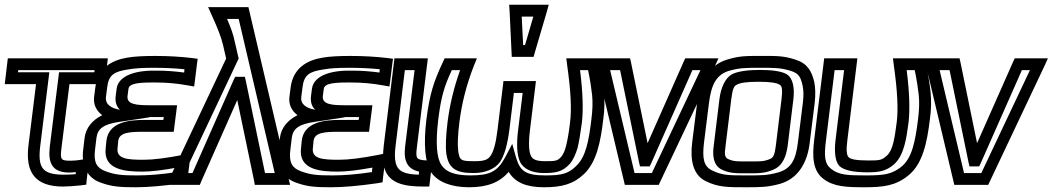

<svg xmlns="http://www.w3.org/2000/svg" viewBox="-22 -755 4441 810"><path d="M238 -136 271 -400H395H420L423 -425L430 -484L433 -509H408H36H11L8 -484L1 -425L-2 -400H23H130L98 -141C84 -26 128 32 244 32C264 32 290 30 319 27L342 24L344 2L351 -57L355 -86L326 -82C303 -78 287 -77 277 -77C233 -77 231 -81 238 -136ZM188 -136C180 -67 198 -27 271 -27C278 -27 287 -28 298 -29L297 -20C279 -19 263 -18 250 -18C157 -18 136 -45 148 -141L183 -425L186 -450H161H54L55 -459H377L376 -450H252H227L224 -425L188 -136Z M474 -131 477 -162C482 -196 524 -199 581 -199H686H711L714 -224L722 -286L725 -311H700H612C554 -311 512 -314 516 -350L520 -380C522 -398 544 -407 618 -407H634C681 -407 725 -403 769 -395L797 -390L801 -420L809 -485L812 -507L790 -510C740 -516 687 -519 633 -519C585 -519 545 -517 516 -512C448 -501 390 -467 380 -385L375 -346C371 -312 386 -287 409 -269C367 -248 340 -215 335 -174L329 -124C320 -55 348 -5 399 14C449 33 485 35 551 35C604 35 669 29 746 18L768 14L770 -7L779 -78L783 -109L752 -102C680 -88 625 -81 585 -81C516 -81 468 -84 474 -131ZM484 -292C447 -298 421 -315 425 -346L430 -385C436 -440 460 -453 518 -462H519C544 -467 580 -469 627 -469C672 -469 715 -467 756 -463L755 -449C717 -454 679 -457 641 -457H625C539 -457 476 -431 470 -380L466 -350C463 -323 470 -305 484 -292ZM424 -131C412 -37 509 -31 579 -31C616 -31 665 -37 725 -48L723 -29C657 -19 603 -15 557 -15C493 -15 465 -17 422 -33C386 -47 372 -70 379 -124L385 -174C390 -212 414 -231 482 -241L608 -260V-261H669L667 -249H587C529 -249 437 -243 427 -162L424 -131Z M1009 -725H900H856L873 -687C897 -635 912 -595 919 -565L932 -508L696 -8L680 25H715H802H821L828 8L979 -333L1050 8L1053 25H1071H1166H1202L1194 -8L1030 -708L1026 -725H1009ZM985 -675 1137 -25H1096L1015 -414L1011 -431H993H988H970L962 -414L790 -25H757L981 -500L985 -508L983 -516L968 -581C963 -607 952 -638 936 -675H985Z M1298 -131 1301 -162C1306 -196 1348 -199 1405 -199H1510H1535L1538 -224L1546 -286L1549 -311H1524H1436C1378 -311 1336 -314 1340 -350L1344 -380C1346 -398 1368 -407 1442 -407H1458C1505 -407 1549 -403 1593 -395L1621 -390L1625 -420L1633 -485L1636 -507L1614 -510C1564 -516 1511 -519 1457 -519C1409 -519 1369 -517 1340 -512C1272 -501 1214 -467 1204 -385L1199 -346C1195 -312 1210 -287 1233 -269C1191 -248 1164 -215 1159 -174L1153 -124C1144 -55 1172 -5 1223 14C1273 33 1309 35 1375 35C1428 35 1493 29 1570 18L1592 14L1594 -7L1603 -78L1607 -109L1576 -102C1504 -88 1449 -81 1409 -81C1340 -81 1292 -84 1298 -131ZM1308 -292C1271 -298 1245 -315 1249 -346L1254 -385C1260 -440 1284 -453 1342 -462H1343C1368 -467 1404 -469 1451 -469C1496 -469 1539 -467 1580 -463L1579 -449C1541 -454 1503 -457 1465 -457H1449C1363 -457 1300 -431 1294 -380L1290 -350C1287 -323 1294 -305 1308 -292ZM1248 -131C1236 -37 1333 -31 1403 -31C1440 -31 1489 -37 1549 -48L1547 -29C1481 -19 1427 -15 1381 -15C1317 -15 1289 -17 1246 -33C1210 -47 1196 -70 1203 -124L1209 -174C1214 -212 1238 -231 1306 -241L1432 -260V-261H1493L1491 -249H1411C1353 -249 1261 -243 1251 -162L1248 -131Z M1737 -136 1780 -484 1783 -509H1758H1667H1642L1639 -484L1597 -141C1593 -107 1593 -76 1598 -53C1614 19 1683 32 1764 32H1789L1792 7L1799 -53L1802 -76L1779 -78C1733 -81 1731 -85 1737 -136ZM1687 -136C1680 -75 1697 -42 1746 -31L1745 -18C1686 -20 1656 -30 1647 -70C1643 -88 1643 -110 1647 -141L1686 -459H1727L1687 -136Z M1777 -252C1764 -146 1771 -68 1797 -28C1825 13 1882 35 1957 35C2033 35 2086 15 2124 -30C2151 15 2198 35 2273 35C2348 35 2397 22 2442 -21C2495 -72 2512 -157 2523 -252C2529 -293 2529 -332 2526 -364C2523 -397 2516 -439 2505 -492L2501 -509H2483H2399H2367L2371 -478C2386 -372 2390 -294 2383 -239C2378 -196 2372 -163 2366 -139C2360 -116 2354 -104 2346 -94C2330 -76 2322 -75 2278 -75C2241 -75 2226 -82 2218 -97C2209 -116 2207 -151 2214 -208L2236 -388L2239 -413H2214H2127H2102L2099 -388L2077 -208C2070 -150 2060 -115 2047 -97C2036 -81 2020 -75 1982 -75C1922 -75 1917 -77 1911 -119C1908 -144 1909 -183 1916 -239C1926 -319 1946 -398 1977 -477L1990 -509H1957H1872H1854L1846 -492C1806 -407 1791 -358 1777 -252ZM1827 -252C1839 -346 1851 -388 1884 -459H1919C1893 -386 1875 -312 1866 -239C1859 -181 1857 -135 1861 -106C1871 -42 1904 -25 1976 -25C2023 -25 2065 -41 2087 -71C2106 -98 2119 -146 2127 -208L2146 -363H2183L2164 -208C2156 -147 2159 -99 2172 -72C2187 -41 2225 -25 2272 -25C2320 -25 2351 -29 2382 -64C2396 -80 2407 -105 2415 -132C2421 -158 2427 -194 2433 -239C2439 -292 2437 -366 2425 -459H2459C2468 -416 2473 -381 2476 -354C2479 -324 2478 -291 2473 -252C2462 -159 2449 -93 2409 -55C2376 -22 2348 -15 2279 -15C2197 -15 2172 -32 2155 -91L2139 -148L2109 -91C2077 -32 2046 -15 1963 -15C1897 -15 1860 -29 1840 -59C1820 -90 1815 -151 1827 -252ZM2235 -536 2285 -706 2293 -735H2264H2156H2126L2128 -706L2136 -536L2137 -515H2158H2208H2229L2235 -536ZM2193 -565H2185L2179 -685H2228L2193 -565Z M2974 -509H2887H2869L2861 -492L2710 -151L2640 -492L2636 -509H2618H2523H2487L2495 -476L2610 8L2614 25H2631H2739H2757L2765 8L2994 -476L3009 -509H2974ZM2933 -459 2728 -25H2655L2552 -459H2594L2674 -70L2678 -53H2696H2701H2719L2727 -70L2899 -459H2933Z M3415 -321C3419 -355 3418 -386 3413 -410C3402 -457 3382 -489 3332 -504C3282 -520 3254 -519 3191 -519C3128 -519 3100 -520 3047 -504C2970 -482 2930 -410 2919 -321L2898 -153C2889 -78 2902 -17 2955 9C3007 35 3047 35 3123 35C3184 35 3216 35 3267 21C3343 0 3384 -66 3394 -153L3415 -321ZM3365 -321 3344 -153C3335 -77 3313 -42 3259 -27C3215 -15 3191 -15 3129 -15C3053 -15 3025 -15 2982 -36C2947 -53 2940 -86 2948 -153L2969 -321C2979 -400 3001 -441 3056 -457C3101 -469 3122 -469 3185 -469C3248 -469 3269 -469 3311 -457C3347 -446 3355 -433 3364 -394C3368 -374 3369 -351 3365 -321ZM3251 -140C3246 -103 3242 -91 3226 -84C3199 -73 3185 -74 3137 -74C3089 -74 3074 -73 3050 -84C3035 -91 3034 -103 3039 -140L3063 -336C3068 -377 3074 -392 3085 -397C3100 -406 3128 -410 3178 -410C3227 -410 3255 -406 3268 -397C3277 -392 3280 -377 3275 -336L3251 -140ZM3301 -140 3325 -336C3331 -385 3323 -425 3298 -441C3278 -454 3237 -460 3184 -460C3131 -460 3089 -454 3065 -441C3037 -425 3019 -385 3013 -336L2989 -140C2983 -97 2988 -56 3024 -39C3058 -23 3084 -24 3130 -24C3177 -24 3203 -23 3240 -39C3281 -56 3295 -97 3301 -140Z M3626 35C3706 35 3757 28 3809 -14C3870 -62 3889 -152 3901 -252C3907 -293 3907 -332 3904 -364C3901 -397 3894 -439 3883 -492L3879 -509H3861H3777H3745L3749 -478C3764 -372 3768 -294 3761 -239C3752 -171 3745 -121 3719 -98C3698 -79 3689 -78 3642 -78C3591 -78 3566 -83 3558 -92C3550 -100 3547 -121 3553 -165L3592 -484L3595 -509H3570H3480H3455L3452 -484L3413 -166C3404 -93 3407 -35 3451 -1C3495 33 3549 35 3626 35ZM3632 -15C3556 -15 3518 -16 3485 -42C3456 -64 3454 -97 3463 -166L3499 -459H3539L3503 -165C3497 -115 3501 -74 3519 -55C3537 -37 3579 -28 3636 -28C3686 -28 3715 -32 3750 -62C3792 -100 3802 -170 3811 -239C3817 -292 3815 -366 3803 -459H3837C3846 -416 3851 -381 3854 -354C3857 -324 3856 -291 3851 -252C3839 -155 3825 -87 3780 -51C3740 -20 3709 -15 3632 -15Z M4364 -509H4277H4259L4251 -492L4100 -151L4030 -492L4026 -509H4008H3913H3877L3885 -476L4000 8L4004 25H4021H4129H4147L4155 8L4384 -476L4399 -509H4364ZM4323 -459 4118 -25H4045L3942 -459H3984L4064 -70L4068 -53H4086H4091H4109L4117 -70L4289 -459H4323Z"/></svg>

Font: Gamestation Display Outline
Style: Italic
Weight: 400
Designer: Jonas Hecksher
Foundry: Jonas Hecksher, Playtypeª, e-types AS
Version: Version 1.003